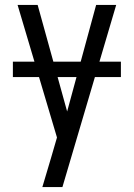

<svg xmlns="http://www.w3.org/2000/svg" viewBox="-20 -540 540 775"><path d="M151 215Q160 185 169 154.5Q178 124 187 94L210 15L51 -520H132L251 -90L368 -520H449L232 215ZM32 -229V-291H468V-229Z"/></svg>

Font: HulyMono
Style: Regular
Weight: 400
Monospace: yes
Designer: Belleve Invis
Foundry: Belleve Invis
Version: Version 33.2.5; ttfautohint (v1.8.4)